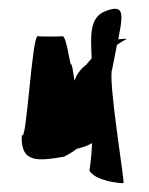

<svg xmlns="http://www.w3.org/2000/svg" viewBox="-20 -469 342 440"><path d="M30 -160C26 -94 68 -100 127 -110C139 -116 148 -122 156 -128C169 -131 181 -135 191 -141C190 -119 188 -98 185 -78C191 -67 206 -60 227 -54C249 -50 261 -48 263 -50C266 -52 227 -287 237 -310L248 -366C266 -380 285 -382 251 -379L256 -406C262 -444 258 -457 223 -444C184 -430 188 -387 190 -335C186 -331 182 -326 178 -321C164 -310 155 -298 151 -284C149 -288 147 -318 143 -322C140 -317 133 -387 123 -386C119 -385 70 -385 67 -386C53 -392 41 -136 30 -160Z"/></svg>

Font: Arrow
Style: Regular
Weight: 400
Version: Version 0.23